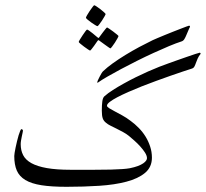

<svg xmlns="http://www.w3.org/2000/svg" viewBox="-20 -657 797 743"><path d="M756.8 -449.2Q749 -439.9 744.9 -430.4Q740.7 -420.9 738 -413.1Q735.4 -405.3 732.4 -399.7Q729.5 -394 724.1 -392.1Q709 -387.2 686.8 -379.9Q664.6 -372.6 638.4 -363.3Q612.3 -354 584 -343.8Q555.7 -333.5 528.6 -322.8Q501.5 -312 477.1 -301.3Q452.6 -290.5 434.1 -280.8Q415.5 -271 404.8 -262.7Q394 -254.4 394 -248Q394 -243.7 402.1 -238.5Q410.2 -233.4 423.1 -226.6Q436 -219.7 452.6 -210.7Q469.2 -201.7 485.8 -189Q502 -177.2 516.8 -162.1Q531.7 -147 543 -128.9Q554.2 -110.8 561 -90.1Q567.9 -69.3 567.9 -46.9Q567.9 -10.3 541.3 12Q514.6 34.2 469.2 46.1Q423.8 58.1 364 62Q304.2 65.9 237.8 65.9Q179.2 65.9 140.4 59.8Q101.6 53.7 78.1 39.6Q54.7 25.4 44.9 2.7Q35.2 -20 35.2 -53.2Q35.2 -56.6 36.6 -65.9Q38.1 -75.2 40.5 -86.7Q43 -98.1 45.9 -110.6Q48.8 -123 52 -133.5Q55.2 -144 58.1 -150.6Q61 -157.2 63 -157.2Q65.4 -157.2 67.1 -155.3Q68.8 -153.3 68.8 -150.9Q68.8 -148.9 67.4 -143.1Q65.9 -137.2 64.5 -129.6Q63 -122.1 61.5 -113.8Q60.1 -105.5 60.1 -99.1Q60.1 -75.2 69.6 -56.6Q79.1 -38.1 101.6 -25.6Q124 -13.2 161.1 -6.6Q198.2 0 252.9 0Q305.7 0 344 0Q382.3 0 409.2 -0.7Q436 -1.5 453.4 -2.7Q470.7 -3.9 481.9 -5.9Q501 -9.8 513.7 -14.6Q526.4 -19.5 534.2 -24.9Q542 -30.3 545.4 -35.4Q548.8 -40.5 548.8 -44.9Q548.8 -54.2 541.3 -66.2Q533.7 -78.1 522.9 -90.1Q512.2 -102.1 500 -112.8Q487.8 -123.5 479 -130.9Q468.8 -139.2 455.8 -146.2Q442.9 -153.3 430.4 -159.4Q418 -165.5 407.2 -170.9Q396.5 -176.3 391.1 -181.2Q381.3 -188.5 377.7 -198.7Q374 -209 374 -229Q374 -251 376 -264.9Q377.9 -278.8 383.8 -284.2Q397.5 -296.4 417 -308.8Q436.5 -321.3 459 -333.7Q481.4 -346.2 505.6 -358.2Q529.8 -370.1 553 -380.4Q576.2 -390.6 596.7 -398.7Q617.2 -406.7 632.8 -412.1Q642.6 -415.5 661.6 -422.4Q680.7 -429.2 700.4 -436Q720.2 -442.9 735.6 -448Q751 -453.1 752.9 -453.1Q754.4 -453.1 754.9 -451.9Q755.4 -450.7 756.8 -449.2ZM388.7 -602.5Q388.7 -601.1 384.5 -593.5Q380.4 -585.9 374.8 -577.6Q369.1 -569.3 364 -562.5Q358.9 -555.7 356.9 -555.7Q355.5 -555.7 348.1 -560.1Q340.8 -564.5 333 -570.1Q325.2 -575.7 318.8 -581.1Q312.5 -586.4 312.5 -588.4Q312.5 -590.3 316.9 -598.1Q321.3 -606 327.1 -614.5Q333 -623 338.1 -629.9Q343.3 -636.7 344.7 -636.7Q346.7 -636.7 354 -631.8Q361.3 -627 368.9 -621.1Q376.5 -615.2 382.6 -609.6Q388.7 -604 388.7 -602.5ZM438.5 -517.6Q438.5 -515.6 434.3 -508.1Q430.2 -500.5 424.6 -491.9Q418.9 -483.4 413.8 -476.6Q408.7 -469.7 406.7 -469.7Q405.8 -469.7 399.2 -474.6Q392.6 -479.5 384.8 -484.9Q376 -491.2 364.7 -499.5Q362.3 -502 360.8 -501.5Q359.4 -501 357.9 -499.5Q350.6 -489.3 344.7 -480.5Q339.4 -473.1 334.7 -467.3Q330.1 -461.4 328.6 -461.4Q327.1 -461.4 320.1 -466.1Q313 -470.7 305.2 -476.6Q297.4 -482.4 291 -487.8Q284.7 -493.2 284.7 -494.6Q284.7 -496.6 289.3 -504.2Q293.9 -511.7 299.6 -520.3Q305.2 -528.8 310.3 -535.6Q315.4 -542.5 316.9 -542.5Q319.3 -542.5 325.7 -537.8Q332 -533.2 338.9 -527.8Q347.2 -521.5 356.9 -512.7Q359.9 -510.3 361.1 -510Q362.3 -509.8 364.7 -513.7L378.4 -532.2Q383.8 -539.1 388.4 -544.9Q393.1 -550.8 394.5 -550.8Q395.5 -550.8 402.6 -545.9Q409.7 -541 417.7 -535.2Q425.8 -529.3 432.1 -523.9Q438.5 -518.6 438.5 -517.6ZM701.7 -522.5Q697.8 -512.7 693.4 -505.6Q689 -498.5 682.1 -496.6Q662.1 -490.2 634 -478.5Q606 -466.8 574 -452.1Q542 -437.5 509.3 -421.1Q476.6 -404.8 447.5 -389.2Q418.5 -373.5 395.5 -360.4Q372.6 -347.2 360.4 -338.4Q358.9 -336.9 357.4 -336.9Q356.4 -336.9 356.4 -338.4Q356.4 -340.8 359.1 -346.9Q361.8 -353 365.5 -360.1Q369.1 -367.2 372.8 -373.3Q376.5 -379.4 378.9 -381.3Q393.6 -395.5 416.3 -411.9Q439 -428.2 465.3 -444.3Q491.7 -460.4 519 -475.1Q546.4 -489.7 570.8 -501.5Q576.7 -504.4 589.1 -509.5Q601.6 -514.6 616.7 -521Q631.8 -527.3 648.2 -533.7Q664.6 -540 678.2 -545.4Q691.9 -550.8 701.2 -554.2Q710.4 -557.6 711.4 -557.6Q715.3 -557.6 715.3 -553.2Q713.9 -550.3 712.4 -547.4Q710.9 -544.4 710 -542Z"/></svg>

Font: Scheherazade Urdu
Style: Regular
Weight: 400
Designer: SIL International
Foundry: SIL International
Version: Version 1.005 (build 117/117)